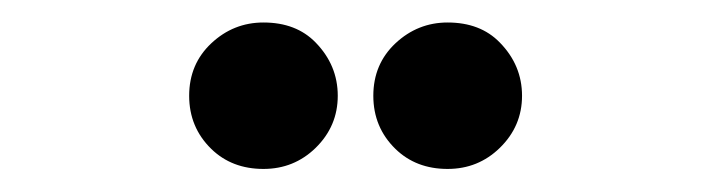

<svg xmlns="http://www.w3.org/2000/svg" viewBox="-20 -762 626 169"><path d="M374 -742.2Q402.8 -742.2 419.9 -724.6Q439.5 -704.6 439.5 -677.7Q439.5 -650.9 419.9 -631.8Q400.9 -613.3 374 -613.3Q346.2 -613.3 328.1 -630.9Q308.6 -649.9 308.6 -677.7Q308.6 -705.6 328.1 -723.9Q347.7 -742.2 374 -742.2ZM211.9 -742.2Q240.7 -742.2 257.8 -724.6Q277.3 -704.6 277.3 -677.7Q277.3 -650.9 257.8 -631.8Q238.8 -613.3 211.9 -613.3Q184.1 -613.3 166 -630.9Q146.5 -649.9 146.5 -677.7Q146.5 -705.6 166 -723.9Q185.5 -742.2 211.9 -742.2Z"/></svg>

Font: Consola Mono
Style: Book
Weight: 400
Monospace: yes
Designer: Wojciech Kalinowski "wmk69" (wmk69@o2.pl)
Foundry: Wojciech Kalinowski "wmk69" (wmk69@o2.pl)
Version: Version 2.1.0